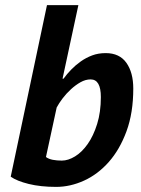

<svg xmlns="http://www.w3.org/2000/svg" viewBox="-20 -720 552 752"><path d="M164 -700H287L225 -412H229Q242 -430 259 -447.5Q276 -465 296.5 -479.5Q317 -494 341 -503Q365 -512 394 -512Q448 -512 475 -474Q502 -436 502 -373Q502 -278 475.5 -206Q449 -134 406 -85.5Q363 -37 309 -12.5Q255 12 200 12Q139 12 92.5 0.5Q46 -11 22 -28ZM160 -105Q171 -97 187 -94Q203 -91 222 -91Q247 -91 274 -107.5Q301 -124 323.5 -156Q346 -188 360.5 -234.5Q375 -281 375 -340Q375 -409 335 -409Q315 -409 295.5 -398Q276 -387 258 -370.5Q240 -354 225.5 -335Q211 -316 202 -299Z"/></svg>

Font: PT Sans
Style: Bold Italic
Weight: 700
Italic angle: -12°
Designer: A.Korolkova, O.Umpeleva, V.Yefimov
Foundry: ParaType Ltd
Version: Version 2.003W OFL